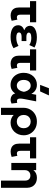

<svg xmlns="http://www.w3.org/2000/svg" viewBox="1424 -2228 1014 3902"><g transform="rotate(90 1931.0 -277.0)"><path d="M293.5 14Q247 14 210.5 -4Q174 -22 153 -59.8Q132 -97.5 132 -156V-380H3V-505H432.5V-380H278V-188Q278 -146 291.8 -129.5Q305.5 -113 332 -113Q343.5 -113 355.2 -115.8Q367 -118.5 379.5 -123L402 -6.5Q374.5 3.5 347 8.8Q319.5 14 293.5 14Z M730 15Q621.5 15 557.2 -24.5Q493 -64 493 -140.5Q493 -181.5 517.5 -213Q542 -244.5 594.5 -263Q547 -282 525.5 -311Q504 -340 504 -377.5Q504 -422.5 533.5 -454.2Q563 -486 615.2 -502.8Q667.5 -519.5 734.5 -519.5Q796 -519.5 846.2 -508.2Q896.5 -497 945.5 -471L895 -365.5Q865.5 -386 828.2 -396.2Q791 -406.5 749 -406.5Q718 -406.5 694 -401.2Q670 -396 656.2 -384.8Q642.5 -373.5 642.5 -355Q642.5 -331.5 665.5 -318.8Q688.5 -306 728.5 -306H814.5V-209H733.5Q704.5 -209 683.2 -203.5Q662 -198 650.8 -186.2Q639.5 -174.5 639.5 -156Q639.5 -127.5 667.5 -114.2Q695.5 -101 746 -101Q793 -101 835 -112.2Q877 -123.5 912 -146L959.5 -45Q913.5 -15 856.5 0Q799.5 15 730 15Z M1272.5 14Q1226 14 1189.5 -4Q1153 -22 1132 -59.8Q1111 -97.5 1111 -156V-380H982V-505H1411.5V-380H1257V-188Q1257 -146 1270.8 -129.5Q1284.5 -113 1311 -113Q1322.5 -113 1334.2 -115.8Q1346 -118.5 1358.5 -123L1381 -6.5Q1353.5 3.5 1326 8.8Q1298.5 14 1272.5 14Z M1704.5 15Q1636 15 1580.8 -18.2Q1525.5 -51.5 1492.8 -111.8Q1460 -172 1460 -252.5Q1460 -313 1478.8 -362.2Q1497.5 -411.5 1530.5 -446.8Q1563.5 -482 1607.2 -501Q1651 -520 1702.5 -520Q1745.5 -520 1781 -506.2Q1816.5 -492.5 1843.2 -467Q1870 -441.5 1887 -406.5L1905.5 -505H2040L1992.5 -260Q1983.5 -212.5 1983.2 -181.5Q1983 -150.5 1992.2 -134.5Q2001.5 -118.5 2021 -115.2Q2040.5 -112 2070.5 -120L2084.5 -4Q2038.5 17.5 1995 14.2Q1951.5 11 1920.2 -13.2Q1889 -37.5 1879 -80Q1849 -33 1806.5 -9Q1764 15 1704.5 15ZM1720 -111.5Q1754 -111.5 1779.2 -129Q1804.5 -146.5 1821.2 -178.8Q1838 -211 1846 -256Q1843 -273 1837 -291.8Q1831 -310.5 1821.2 -328.8Q1811.5 -347 1797.2 -361.5Q1783 -376 1763.8 -384.8Q1744.5 -393.5 1719 -393.5Q1684.5 -393.5 1658.8 -376.5Q1633 -359.5 1618.5 -328Q1604 -296.5 1604 -253Q1604 -186 1637.2 -148.8Q1670.5 -111.5 1720 -111.5ZM1704.5 -585 1772.5 -764.5H1919L1837.5 -585Z M2170.5 210V-244.5Q2170.5 -322.5 2206 -384.8Q2241.5 -447 2304.5 -483.5Q2367.5 -520 2450.5 -520Q2534 -520 2596.8 -483.8Q2659.5 -447.5 2694.5 -386.8Q2729.5 -326 2729.5 -252.5Q2729.5 -196 2710.8 -147.5Q2692 -99 2657.8 -62.5Q2623.5 -26 2576.5 -5.5Q2529.5 15 2473.5 15Q2427 15 2386 -1.5Q2345 -18 2316 -48V210ZM2450.5 -111.5Q2489.5 -111.5 2520.2 -128.8Q2551 -146 2568.2 -177.5Q2585.5 -209 2585.5 -252.5Q2585.5 -296 2568 -327.5Q2550.5 -359 2520 -376.2Q2489.5 -393.5 2450.5 -393.5Q2412 -393.5 2381.5 -376.2Q2351 -359 2333.5 -327.5Q2316 -296 2316 -252.5Q2316 -209 2333.2 -177.5Q2350.5 -146 2381 -128.8Q2411.5 -111.5 2450.5 -111.5Z M3060.5 14Q3014 14 2977.5 -4Q2941 -22 2920 -59.8Q2899 -97.5 2899 -156V-380H2770V-505H3199.5V-380H3045V-188Q3045 -146 3058.8 -129.5Q3072.5 -113 3099 -113Q3110.5 -113 3122.2 -115.8Q3134 -118.5 3146.5 -123L3169 -6.5Q3141.5 3.5 3114 8.8Q3086.5 14 3060.5 14Z M3650 210V-282.5Q3650 -330.5 3623.2 -359Q3596.5 -387.5 3546 -387.5Q3514 -387.5 3489.5 -373.2Q3465 -359 3451.2 -333.5Q3437.5 -308 3437.5 -274.5V0H3291.5V-505H3437.5V-448Q3466.5 -486 3506.2 -503Q3546 -520 3589.5 -520Q3660 -520 3705.8 -492.2Q3751.5 -464.5 3773.8 -420.5Q3796 -376.5 3796 -328V210Z"/></g></svg>

Font: Geologica Roman SemiBold
Style: Regular
Weight: 600
Designer: Sindre Bremnes, Frode Helland
Foundry: Monokrom Skriftforlag AS
Version: Version 1.010;gftools[0.9.28]